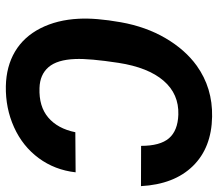

<svg xmlns="http://www.w3.org/2000/svg" viewBox="-66 -696 771 680"><g transform="rotate(90 320.0 -355.5)"><path d="M589.8 -237.3Q581.5 -163.6 539.6 -106.7Q497.6 -49.8 430.2 -19.3Q362.8 11.2 284.7 9.8Q214.4 8.3 162.1 -22.7Q109.9 -53.7 79.8 -112.5Q49.8 -171.4 45.9 -248Q42.5 -308.1 58.3 -397.5Q74.2 -486.8 115 -556.2Q155.8 -625.5 211.9 -666Q291 -722.7 392.6 -720.7Q502.9 -718.8 567.6 -652.6Q632.3 -586.4 638.7 -468.8L496.1 -469.2Q496.1 -536.6 469.2 -567.9Q442.4 -599.1 385.7 -601.1Q312.5 -603.5 265.4 -548.8Q218.3 -494.1 202.1 -389.2Q186.5 -287.1 188.5 -236.3Q190.9 -171.9 217.3 -141.4Q243.7 -110.8 291 -109.4Q356.4 -106.9 395.8 -140.4Q435.1 -173.8 447.8 -236.3Z"/></g></svg>

Font: TypoPRO Roboto
Style: Bold Italic
Weight: 700
Italic angle: -12°
Designer: Google
Version: Version 2.136; 2016